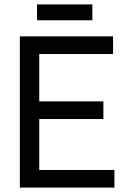

<svg xmlns="http://www.w3.org/2000/svg" viewBox="-20 -851 587 871"><path d="M148 -759V-831H399V-759ZM70 -686H493V-606H158V-391H449V-311H158V-80H499V0H70Z"/></svg>

Font: Archivo Narrow
Style: Regular
Weight: 400
Designer: Hector Gatti
Foundry: Omnibus-Type
Version: Version 1.003